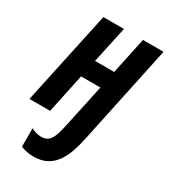

<svg xmlns="http://www.w3.org/2000/svg" viewBox="-200 -637 853 970"><g transform="rotate(30 227.0 -151.5)"><path d="M154.8 242.2Q134.8 242.2 116.2 238.3Q97.7 234.4 81.1 228V120.1Q92.3 127.4 109.1 131.8Q126 136.2 140.1 136.2Q164.1 136.2 179.2 124Q194.3 111.8 204.6 83.5Q214.8 55.2 224.1 7.8L274.9 -229H162.1L113.8 0H-6.8L109.9 -544.9H230L184.1 -332H295.9L340.8 -544.9H460.9L338.9 30.8Q329.1 78.1 315.2 116.9Q301.3 155.8 280 183.8Q258.8 211.9 228.3 227.1Q197.8 242.2 154.8 242.2Z"/></g></svg>

Font: Open Sans Condensed
Style: Italic
Weight: 400
Width: 3
Italic angle: -12°
Designer: Monotype Design Team
Foundry: Monotype Imaging Inc.
Version: Version 3.000